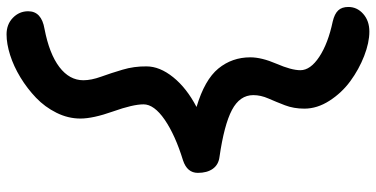

<svg xmlns="http://www.w3.org/2000/svg" viewBox="-292 -556 1113 568"><g transform="rotate(-90 264.0 -272.5)"><path d="M454.1 264.2Q421.4 264.2 381.8 248.8Q342.3 233.4 307.6 208Q272.9 182.6 249.5 146.2Q226.1 109.9 226.1 71.8Q226.1 40.5 236.1 14.4Q246.1 -11.7 256.1 -34.4Q266.1 -57.1 266.1 -79.1Q266.1 -119.1 222.2 -142.3Q178.2 -165.5 83 -179.2Q60.1 -182.1 48.1 -199Q36.1 -215.8 36.1 -243.2Q36.1 -274.9 73.2 -287.1Q147.9 -310.1 193.4 -341.3Q238.8 -372.6 238.8 -403.8Q238.8 -435.1 217.8 -494.1Q196.8 -553.2 196.8 -590.8Q196.8 -627 213.9 -661.4Q231 -695.8 258.3 -721.9Q285.6 -748 318.6 -768.1Q351.6 -788.1 384.8 -798.6Q418 -809.1 445.8 -809.1Q475.6 -809.1 494.9 -790.3Q514.2 -771.5 514.2 -745.1Q514.2 -705.6 461.9 -696.8Q388.2 -682.6 349.1 -652.8Q310.1 -623 310.1 -582Q310.1 -558.6 320.6 -529.5Q331.1 -500.5 341.3 -466.1Q351.6 -431.6 351.1 -395Q351.1 -356 319.1 -316.2Q287.1 -276.4 231 -247.1Q311.5 -223.1 344.7 -182.6Q377.9 -142.1 377.9 -87.9Q377.9 -54.7 358.9 -10.5Q339.8 33.7 339.8 60.1Q339.8 89.8 379.4 116Q418.9 142.1 483.9 155.8Q506.3 161.1 516.6 171.9Q526.9 182.6 526.9 202.1Q526.9 228 506.3 246.1Q485.8 264.2 454.1 264.2Z"/></g></svg>

Font: Shantell Sans Irregular
Style: Regular
Weight: 500
Designer: Stephen Nixon, Anya Danilova, Shantell Martin
Foundry: Arrow Type
Version: Version 1.006;[9816181b4]